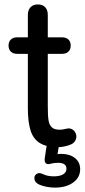

<svg xmlns="http://www.w3.org/2000/svg" viewBox="-20 -656 383 869"><path d="M106.1 -167.4V-412.3H58.3Q39.5 -412.3 29.1 -422.3Q18.7 -432.3 18.7 -449.7Q18.7 -467.1 29.1 -477.1Q39.5 -487.1 58.3 -487.1H106.1V-588.2Q106.1 -610.7 118.2 -623.3Q130.3 -635.9 151.5 -635.9Q172.8 -635.9 184.6 -623.3Q196.3 -610.7 196.3 -588.2V-487.1H260.6Q279.3 -487.1 289.7 -477.1Q300.1 -467.1 300.1 -449.7Q300.1 -432.3 289.7 -422.3Q279.3 -412.3 260.6 -412.3H196.3V-175.2Q196.3 -131.9 199.7 -110.9Q203 -89.8 215.6 -78.7Q228.3 -67.6 255.6 -69.1Q265.6 -69.8 273.7 -72.1Q281.3 -74.1 288.6 -74.8Q300.8 -75.6 311.2 -67.7Q321.6 -59.8 324.9 -45.3Q327.5 -32.4 320.9 -20Q314.3 -7.5 300.4 -2Q288.4 3.4 272 6.7Q255.6 10 244.2 10Q190.4 10 160.5 -8.4Q130.6 -26.8 118.4 -65.1Q106.1 -103.4 106.1 -167.4ZM157.5 179.5Q138.7 170.7 136 155.5Q133.2 140.3 144.8 131.8Q156.4 123.3 173 131.5Q194 142.1 223.9 142.1Q250.6 142.1 265.7 133.1Q280.9 124.1 280.9 107.2Q280.9 94.7 271.5 87.8Q262.1 80.9 243.1 80.9Q224.9 80.9 211.3 84.6Q202.5 87 197.3 86.9Q192.1 86.7 187.5 83.1Q179.9 76.5 182.9 58.2L194.6 -20H250.8L237.8 55.6L211 48Q237.8 40.4 256.7 40.4Q295.3 40.4 319 59.1Q342.8 77.9 342.8 109.7Q342.8 147.3 311.1 170.2Q279.4 193.1 228.7 193.1Q209.4 193.1 191.4 189.6Q173.4 186.1 157.5 179.5Z"/></svg>

Font: SN Pro Thin
Style: Regular
Weight: 200
Designer: Tobias Whetton
Foundry: Supernotes
Version: Version 1.003;Glyphs 3.3 (3324)